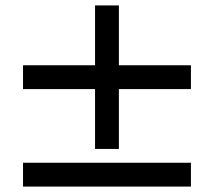

<svg xmlns="http://www.w3.org/2000/svg" viewBox="-20 -538 810 709"><path d="M685 -209V-297H419V-518H331V-297H65V-209H331V12H419V-209ZM685 151V63H65V151Z"/></svg>

Font: STIXGeneral
Style: Bold
Weight: 700
Designer: MicroPress Inc., with final additions and corrections provided by Coen Hoffman, Elsevier (retired)
Version: Version 1.1.0